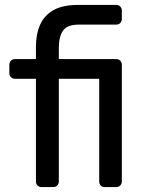

<svg xmlns="http://www.w3.org/2000/svg" viewBox="-20 -760 589 780"><path d="M149 0Q139 0 132.5 -6.5Q126 -13 126 -23V-440H41Q31 -440 24.5 -446.5Q18 -453 18 -463V-497Q18 -507 24.5 -513.5Q31 -520 41 -520H126V-570Q126 -621 143 -659.5Q160 -698 197.5 -719Q235 -740 298 -740H452Q462 -740 468.5 -733.5Q475 -727 475 -717V-683Q475 -673 468.5 -666.5Q462 -660 452 -660H300Q253 -660 236 -635.5Q219 -611 219 -565V-520H452Q462 -520 468.5 -513.5Q475 -507 475 -497V-23Q475 -13 468.5 -6.5Q462 0 452 0H406Q395 0 389 -6.5Q383 -13 383 -23V-440H219V-23Q219 -13 212.5 -6.5Q206 0 196 0Z"/></svg>

Font: DVN-Rubik
Style: Regular
Weight: 400
Designer: Hubert and Fischer
Foundry: Hubert & Fischer
Version: Version 2.102